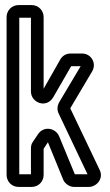

<svg xmlns="http://www.w3.org/2000/svg" viewBox="-20 -712 435 757"><path d="M56 -25V-642H102V-351C102 -308 161 -283 189 -327L260 -450L261 -451H298L214 -310C206 -296 204 -280 211 -265L325 -25H275L213 -175C200 -206 154 -218 130 -183L109 -152C103 -143 102 -135 102 -125V-25ZM152 -22V-124C152 -124 152 -125 153 -127L169 -151L229 -4C233 6 240 12 247 17C253 21 261 25 272 25H330C360 25 390 -7 373 -42L257 -285L343 -430C362 -461 341 -501 303 -501H259C241 -501 227 -493 218 -478L152 -362V-645C152 -671 131 -692 105 -692H53C27 -692 6 -671 6 -645V-22C6 3 26 25 53 25H105C131 25 152 4 152 -22Z"/></svg>

Font: DIN Rundschrift
Style: EngKont
Weight: 400
Width: 3
Version: Version 1.027